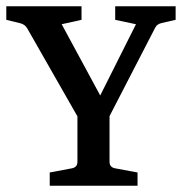

<svg xmlns="http://www.w3.org/2000/svg" viewBox="-24 -590 583 610"><path d="M237 -194 63 -499Q56 -512 41 -516L-4 -527V-570H235V-527L172 -513L311 -256H279L408 -513L342 -527V-570H534V-527L490 -517Q482 -515 477 -511.5Q472 -508 468 -500L310 -194ZM134 0V-42L203 -55Q222 -58 222 -76V-232H324V-76Q324 -58 343 -55L413 -42V0Z"/></svg>

Font: Yrsa Medium
Style: Regular
Weight: 500
Designer: Anna Giedrys (Yrsa+Rasa design), David Brezina (Yrsa art-direction, Rasa art-direction, design)
Foundry: Rosetta Type Foundry
Version: Version 2.004